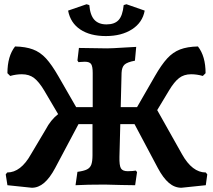

<svg xmlns="http://www.w3.org/2000/svg" viewBox="-20 -870 1004 905"><path d="M957 -48 950 3 835 15Q803 15 776 -8Q749 -31 724 -78L614 -285H547L543 -131Q542 -90 550 -76.5Q558 -63 582 -63Q595 -63 605.5 -64Q616 -65 620 -66L626 -59L617 3L552 2L474 0Q389 0 336 3L345 -60Q375 -64 390 -71.5Q405 -79 410.5 -94.5Q416 -110 416 -139V-285H350L240 -78Q215 -31 188 -8Q161 15 130 15L15 3L7 -48L14 -57Q78 -57 126 -143L195 -259Q219 -305 254 -332L188 -444Q164 -484 141 -502Q118 -520 83 -520Q56 -520 28 -512L15 -525Q15 -605 51 -651Q101 -650 135.5 -637Q170 -624 197 -594.5Q224 -565 255 -511L339 -365H417V-526Q417 -557 409.5 -568Q402 -579 380 -579Q368 -579 360 -578Q352 -577 350 -577L345 -585L352 -644L485 -642Q506 -642 568 -646L622 -649L616 -584Q579 -577 566.5 -565Q554 -553 553 -526L549 -365H626L710 -511Q741 -565 768 -594.5Q795 -624 829 -637Q863 -650 913 -651Q949 -605 949 -525L936 -512Q908 -520 881 -520Q847 -520 824 -502Q801 -484 777 -444L721 -351L838 -143Q886 -57 950 -57ZM301 -820 388 -850 401 -846Q405 -798 425 -776.5Q445 -755 482 -755Q520 -755 539 -775.5Q558 -796 563 -846L576 -850L662 -820Q652 -764 602.5 -732Q553 -700 479 -700Q405 -700 358.5 -731Q312 -762 301 -820Z"/></svg>

Font: Alegreya
Style: Bold
Weight: 700
Designer: Juan Pablo del Peral
Foundry: Huerta Tipografica
Version: Version 2.008; ttfautohint (v1.8)